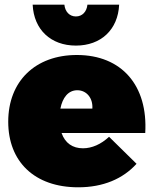

<svg xmlns="http://www.w3.org/2000/svg" viewBox="-20 -789 654 817"><path d="M303 -595C410 -595 482 -663 487 -769H352C349 -739 330 -719 303 -719C276 -719 257 -739 254 -769H119C124 -663 196 -595 303 -595ZM307 -555C131 -555 15 -444 15 -271C15 -102 126 8 313 8C419 8 503 -28 561 -92L444 -207C410 -175 371 -158 333 -158C289 -158 257 -180 242 -223H598C610 -425 498 -555 307 -555ZM373 -327H237C246 -373 270 -405 309 -405C348 -405 376 -372 373 -327Z"/></svg>

Font: Montserrat-Arabic Black
Style: Regular
Weight: 900
Designer: Mohamed Gaber
Foundry: Kief Type Foundry
Version: Version 5.008;PS 005.008;hotconv 1.0.88;makeotf.lib2.5.64775